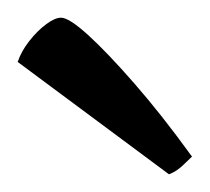

<svg xmlns="http://www.w3.org/2000/svg" viewBox="-20 -761 237 217"><path d="M171 -564 0 -691Q4 -703 13 -714.5Q22 -726 32 -733.5Q42 -741 49 -741Q58 -741 79.5 -721.5Q101 -702 132 -666.5Q163 -631 197 -584Q193 -580 186 -573.5Q179 -567 171 -564Z"/></svg>

Font: Texturina 12pt ExtraLight
Style: Regular
Weight: 250
Designer: Guillermo Torres Carreño
Foundry: Omnibus-Type
Version: Version 1.002